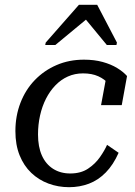

<svg xmlns="http://www.w3.org/2000/svg" viewBox="-20 -766 563 798"><path d="M272 -45Q316 -45 346 -65Q376 -85 395.5 -113Q415 -141 425 -164L473 -131Q451 -81 419.5 -49Q388 -17 349.5 -2.5Q311 12 267 12Q222 12 181.5 -3Q141 -18 110 -47.5Q79 -77 61.5 -120.5Q44 -164 44 -221Q44 -284 65 -338.5Q86 -393 124.5 -433Q163 -473 215 -495.5Q267 -518 329 -518Q372 -518 406.5 -508.5Q441 -499 466.5 -483.5Q492 -468 508 -450L486 -329H400L420 -437Q431 -437 439.5 -430.5Q448 -424 454 -414Q460 -404 461.5 -392.5Q463 -381 459 -370Q450 -396 432.5 -416.5Q415 -437 388.5 -449Q362 -461 325 -461Q291 -461 262 -448Q233 -435 210 -411Q187 -387 171 -355.5Q155 -324 146.5 -286Q138 -248 138 -207Q138 -156 154 -120Q170 -84 200.5 -64.5Q231 -45 272 -45ZM384 -746H308L170 -589L168 -579H210L349 -694L330 -693L424 -579H464L466 -589Z"/></svg>

Font: Roboto Serif 20pt
Style: Italic
Weight: 400
Italic angle: -10°
Designer: Greg Gazdowicz
Foundry: Commercial Type
Version: Version 1.008